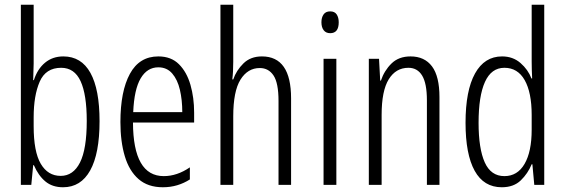

<svg xmlns="http://www.w3.org/2000/svg" viewBox="-20 -780 2383 810"><path d="M122 -512Q122 -496 121 -478Q120 -460 120 -442H123Q138 -489 170 -515.5Q202 -542 247 -542Q323 -542 361.5 -472.5Q400 -403 400 -269Q400 -132 360.5 -61Q321 10 246 10Q201 10 171.5 -14.5Q142 -39 123 -83H120L112 0H68V-760H122ZM238 -494Q173 -494 147.5 -435.5Q122 -377 122 -285V-248Q122 -140 152 -89Q182 -38 236 -38Q289 -38 317.5 -94.5Q346 -151 346 -270Q346 -381 320 -437.5Q294 -494 238 -494Z M648 -542Q702 -542 735 -509Q768 -476 783.5 -422Q799 -368 799 -305V-263H541Q542 -37 671 -37Q727 -37 781 -74V-23Q756 -7 727.5 1.5Q699 10 667 10Q604 10 564.5 -24.5Q525 -59 506.5 -121Q488 -183 488 -265Q488 -395 528 -468.5Q568 -542 648 -542ZM648 -496Q601 -496 573.5 -449.5Q546 -403 542 -307H749Q749 -358 739 -401Q729 -444 706.5 -470Q684 -496 648 -496Z M964 -519Q964 -475 960 -445H964Q977 -483 1007 -512.5Q1037 -542 1085 -542Q1208 -542 1208 -365V0H1155V-354Q1155 -430 1134 -461.5Q1113 -493 1076 -493Q1025 -493 994.5 -444Q964 -395 964 -289V0H910V-760H964Z M1373 -732Q1392 -732 1400.5 -719Q1409 -706 1409 -686Q1409 -640 1373 -640Q1355 -640 1345.5 -652.5Q1336 -665 1336 -686Q1336 -706 1345 -719Q1354 -732 1373 -732ZM1399 -532V0H1345V-532Z M1712 -542Q1771 -542 1802.5 -500Q1834 -458 1834 -370V0H1781V-357Q1781 -428 1761 -461Q1741 -494 1703 -494Q1650 -494 1620 -445.5Q1590 -397 1590 -295V0H1536V-532H1579L1584 -440H1587Q1601 -482 1631.5 -512Q1662 -542 1712 -542Z M2097 10Q2021 10 1982.5 -59.5Q1944 -129 1944 -262Q1944 -398 1984 -470Q2024 -542 2098 -542Q2144 -542 2176 -514Q2208 -486 2222 -449H2225Q2224 -469 2223.5 -486Q2223 -503 2223 -520V-760H2276V0H2234L2226 -87H2223Q2207 -48 2177 -19Q2147 10 2097 10ZM2108 -37Q2163 -37 2193 -88.5Q2223 -140 2223 -233V-295Q2223 -390 2193.5 -442Q2164 -494 2108 -494Q2053 -494 2026 -434.5Q1999 -375 1999 -262Q1999 -153 2025 -95Q2051 -37 2108 -37Z"/></svg>

Font: Noto Sans Lao UI ExtCond Light
Style: Regular
Weight: 300
Width: 2
Designer: Monotype Design Team
Foundry: Monotype Imaging Inc.
Version: Version 2.000; ttfautohint (v1.8.4.7-5d5b)